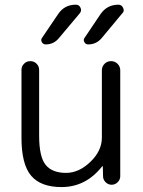

<svg xmlns="http://www.w3.org/2000/svg" viewBox="-20 -799 600 807"><path d="M407.2 -638.7Q384.8 -612.3 350.6 -612.3Q339.8 -612.3 334.5 -622.1Q329.1 -631.8 335.9 -640.6L402.3 -739.3Q429.7 -779.3 477.5 -779.3Q491.2 -779.3 497.1 -766.6Q500 -760.7 500 -755.9Q500 -749 494.1 -743.2ZM227.5 -638.7Q206.1 -612.3 171.9 -612.3Q161.1 -612.3 155.8 -622.1Q150.4 -631.8 157.2 -640.6L224.6 -740.2Q251 -779.3 298.8 -779.3Q312.5 -779.3 318.4 -766.6Q324.2 -753.9 315.4 -743.2ZM70.3 -504.9Q70.3 -520.5 81.1 -531.2Q91.8 -542 107.4 -542Q123 -542 133.8 -531.2Q144.5 -520.5 144.5 -504.9V-229.5Q144.5 -139.6 171.9 -106Q199.2 -72.3 257.8 -72.3Q311.5 -72.3 359.9 -118.7Q408.2 -165 408.2 -220.7V-503.9Q408.2 -519.5 419.4 -530.8Q430.7 -542 446.8 -542Q462.9 -542 474.1 -530.8Q485.4 -519.5 485.4 -503.9V-58.6Q485.4 -43.9 474.6 -33.2Q463.9 -22.5 449.2 -22.5Q434.6 -22.5 423.8 -33.2Q413.1 -43.9 413.1 -58.6L412.1 -99.6Q412.1 -100.6 411.1 -100.6Q410.2 -100.6 409.2 -99.6Q340.8 -12.7 238.3 -12.7Q151.4 -12.7 110.8 -60.5Q70.3 -108.4 70.3 -219.7Z"/></svg>

Font: Gen Jyuu Gothic P Normal
Style: Regular
Weight: 300
Designer: [Source Han Sans]
Ryoko NISHIZUKA  (kana & ideographs); Paul D. Hunt (Latin, Greek & Cyrillic); Wenlong ZHANG  (bopomofo
Version: Version 1.002.20150607